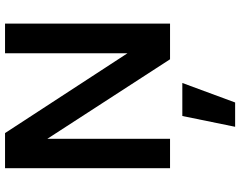

<svg xmlns="http://www.w3.org/2000/svg" viewBox="-120 -608 999 800"><g transform="rotate(-90 380.0 -208.5)"><path d="M78.8 0ZM78.8 0H201.2V-511.2L532.5 0H681.2V-687.5H557.5V-177.5L225 -687.5H78.8ZM251.2 271.2H352.5L433.8 51.2H296.2Z"/></g></svg>

Font: Cambay
Style: Bold
Weight: 700
Designer: Pooja Saxena
Foundry: Pooja Saxena
Version: Version 1.096;PS 001.096;hotconv 1.0.70;makeotf.lib2.5.58329